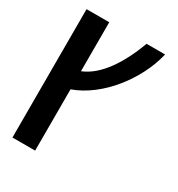

<svg xmlns="http://www.w3.org/2000/svg" viewBox="-200 -987 1030 1114"><g transform="rotate(30 315.0 -430.0)"><path d="M204 -860H52V0H204V-410.5C385.6 -475.5 531.5 -672.5 575.8 -850.9L578 -860H454.2L452.3 -855C398.2 -710.1 316.5 -576.7 204 -531.9Z"/></g></svg>

Font: Stormning
Style: Bold
Weight: 400
Designer: Robert Jablonski, Mew Too
Foundry: Cannot Into Space Fonts
Version: Version 0.90